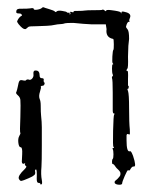

<svg xmlns="http://www.w3.org/2000/svg" viewBox="-20 -752 416 528"><path d="M99 -732H100Q101 -731 115 -727Q128 -723 130 -721Q134 -717 135 -720Q139 -724 151 -722Q164 -720 164 -718L166 -717Q167 -717 168 -717Q174 -718 171 -714Q172 -712 172 -712Q175 -714 173 -718Q172 -719 173.5 -719.5Q175 -720 177 -719Q182 -717 182 -719Q182 -722 188 -722H187H194Q208 -722 213 -723Q218 -724 241 -724Q260 -724 261 -725Q263 -727 268 -723Q271 -720 272 -722Q271 -724 275 -724.5Q279 -725 286 -724Q310 -721 312 -718Q314 -712 314 -718Q314 -722 324 -719Q343 -715 337 -702Q336 -700 335.5 -697.5Q335 -695 336 -694Q338 -692 334 -692Q331 -692 328 -684Q327 -679 326.5 -678.5Q326 -678 328 -675Q330 -672 331 -671Q335 -666 335 -645L333 -626L332 -596Q333 -565 330 -563Q328 -561 328 -558Q328 -556 330 -557Q333 -559 332 -535V-515Q333 -517 333.5 -516.5Q334 -516 334 -513Q334 -508 332 -508Q329 -508 332 -502Q335 -493 335 -454Q335 -414 337 -396Q338 -382 336 -382Q336 -382 333 -383Q329 -385 328 -380Q328 -377 328 -366Q328 -333 337 -336Q339 -337 341 -334Q343 -331 346 -323Q356 -293 348 -294Q344 -295 340 -289Q337 -283 335 -283Q334 -283 332 -284Q330 -284 323 -268Q316 -252 316 -248Q316 -244 308.5 -244Q301 -244 297 -247Q294 -249 296 -254L303 -260Q310 -267 311 -271Q312 -276 310 -279.5Q308 -283 304 -286.5Q300 -290 298 -293Q293 -301 290 -301Q288 -301 288 -307Q288 -313 290 -315Q292 -317 292 -327.5Q292 -338 290 -342Q288 -345 292 -345Q295 -345 292 -348Q290 -350 291 -392.5Q292 -435 294 -437Q295 -438 295 -439Q295 -440 293 -440Q290 -440 290 -449V-459V-497Q290 -533 288 -537Q287 -540 289 -542Q292 -545 290 -547Q288 -552 288 -563.5Q288 -575 290 -575Q293 -575 290 -578Q288 -580 289 -597Q290 -614 292 -615Q293 -616 293 -630.5Q293 -645 291 -645Q270 -649 273 -672L271 -685H252H233Q210 -686 182 -689Q162 -689 159 -688Q153 -686 150 -686Q141 -686 121 -682Q116 -681 82 -680Q60 -680 58 -678Q55 -675 52 -673Q47 -669 37 -679Q30 -686 27 -692Q27 -694 29.5 -698.5Q32 -703 35.5 -706Q39 -709 40 -708V-711Q39 -715 32 -715Q27 -715 25.5 -716.5Q24 -718 25 -722Q26 -729 39 -728Q57 -728 63 -729Q73 -731 73 -727Q73 -725 77.5 -725Q82 -725 87.5 -726.5Q93 -728 95 -730Q96 -732 99 -732ZM206 -720H217L216 -719Q216 -716 214 -718ZM232 -718 236 -717Q238 -715 236 -715Q234 -715 232 -718ZM79 -558Q89 -558 89 -544Q89 -537 95 -537Q102 -537 100 -531Q100 -525 102 -525Q104 -525 102 -520Q101 -516 95 -516Q92 -515 92 -514Q94 -512 90 -500Q86 -488 89 -480Q92 -474 92 -461Q92 -443 93 -434Q95 -416 95 -402V-352Q95 -307 94 -293Q92 -272 95 -257Q97 -246 94 -245Q91 -244 91 -246Q91 -249 86 -249Q81 -249 81 -260Q82 -286 79 -286Q75 -286 77 -278Q77 -275 76.5 -273.5Q76 -272 73.5 -270Q71 -268 68.5 -266.5Q66 -265 59 -262Q43 -255 39 -254.5Q35 -254 32 -260Q28 -268 48 -287Q55 -294 51 -296Q47 -298 49 -301Q50 -303 48 -303Q48 -303 46 -302Q41 -300 40 -307Q40 -313 41 -328Q42 -347 37 -347Q32 -347 30.5 -359Q29 -371 33 -378Q37 -385 36 -386Q34 -388 36 -430Q37 -470 36 -477.5Q35 -485 29 -490Q22 -496 25 -499Q27 -504 29 -514Q31 -526 33.5 -529.5Q36 -533 43 -531Q51 -529 52 -532Q53 -533 55.5 -533.5Q58 -534 59 -533Q64 -531 68.5 -536Q73 -541 72 -548Q71 -557 76 -558Z"/></svg>

Font: Strokes
Style: Regular
Weight: 400
Version: Version 1.0